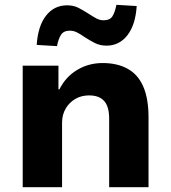

<svg xmlns="http://www.w3.org/2000/svg" viewBox="-20 -775 708 795"><path d="M74 0V-503H222V-405H226Q252 -457 299.5 -485.5Q347 -514 405 -514Q466 -514 509 -490Q552 -466 573.5 -416Q595 -366 595 -289V0H432V-283Q432 -316 423.5 -337Q415 -358 396.5 -369Q378 -380 349 -380Q317 -380 292 -365.5Q267 -351 252 -325.5Q237 -300 237 -267V0ZM216 -584 132 -589Q137 -667 170.5 -710Q204 -753 258 -753Q285 -753 306 -742Q327 -731 347 -718Q364 -707 378.5 -699Q393 -691 409 -691Q435 -691 445.5 -707.5Q456 -724 462 -755L546 -750Q541 -672 507.5 -629Q474 -586 421 -586Q394 -586 372.5 -597Q351 -608 331 -621Q314 -633 299.5 -640.5Q285 -648 269 -648Q244 -648 233 -631.5Q222 -615 216 -584Z"/></svg>

Font: Nunito Sans 7pt ExtraBold
Style: Regular
Weight: 800
Designer: Vernon Adams
Foundry: Vernon Adams
Version: Version 3.101;gftools[0.9.27]